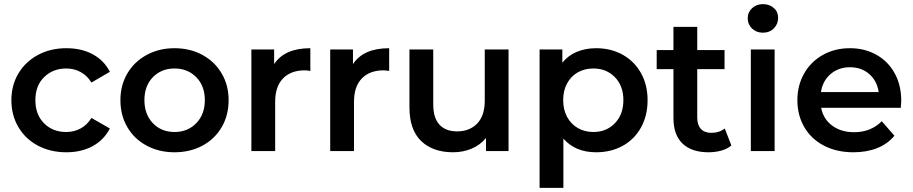

<svg xmlns="http://www.w3.org/2000/svg" viewBox="-20 -730 4411 928"><path d="M301 -497Q374 -497 428.5 -467.5Q483 -438 511 -383L422 -331Q401 -365 369.5 -382Q338 -399 300 -399Q236 -399 193.5 -357.5Q151 -316 151 -246Q151 -176 193 -134Q235 -92 300 -92Q338 -92 369.5 -109Q401 -126 422 -160L511 -109Q482 -53 427.5 -23.5Q373 6 301 6Q224 6 163.5 -26Q103 -58 69 -115.5Q35 -173 35 -245.5Q35 -318 69 -375Q103 -432 163.5 -464.5Q224 -497 301 -497Z M823 -497Q899 -497 958.5 -464.5Q1018 -432 1051.5 -375Q1085 -318 1085 -245.5Q1085 -173 1051.5 -115.5Q1018 -58 958.5 -26Q899 6 823 6Q749 6 689 -26Q629 -58 595.5 -115.5Q562 -173 562 -245.5Q562 -318 595.5 -375Q629 -432 689 -464.5Q749 -497 823 -497ZM823.5 -92Q887 -92 928.5 -134.5Q970 -177 970 -246Q970 -315 928.5 -357Q887 -399 823.5 -399Q760 -399 719 -357Q678 -315 678 -246Q678 -177 719 -134.5Q760 -92 823.5 -92Z M1480 -497V-387Q1465 -390 1453 -390Q1386 -390 1348 -351Q1310 -312 1310 -238V0H1195V-491H1305V-420Q1355 -497 1480 -497Z M1861 -497V-387Q1846 -390 1834 -390Q1767 -390 1729 -351Q1691 -312 1691 -238V0H1576V-491H1686V-420Q1736 -497 1861 -497Z M2438 -491V0H2329V-63Q2301 -29 2259.5 -11.5Q2218 6 2170 6Q2072 6 2015.5 -48.5Q1959 -103 1959 -211V-491H2074V-226Q2074 -160 2104 -127.5Q2134 -95 2189 -95Q2250 -95 2286.5 -133Q2323 -171 2323 -243V-491Z M2861 6Q2761 6 2703 -60V178H2588V-491H2698V-427Q2726 -462 2768 -479.5Q2810 -497 2861 -497Q2933 -497 2989.5 -465.5Q3046 -434 3078 -377Q3110 -320 3110 -245.5Q3110 -171 3078 -113.5Q3046 -56 2989.5 -25Q2933 6 2861 6ZM2848 -399Q2806 -399 2773 -380.5Q2740 -362 2721 -327Q2702 -292 2702 -246Q2702 -200 2721 -165Q2740 -130 2773 -111Q2806 -92 2848 -92Q2911 -92 2952 -134.5Q2993 -177 2993 -246Q2993 -315 2952 -357Q2911 -399 2848 -399Z M3515 -27Q3495 -10 3466 -2Q3437 6 3404 6Q3323 6 3279 -36Q3235 -78 3235 -159V-396H3154V-488H3235V-600H3350V-488H3482V-396H3350V-162Q3350 -126 3367.5 -107Q3385 -88 3418 -88Q3457 -88 3483 -109Z M3609 -491H3724V0H3609ZM3741 -644Q3741 -614 3720.5 -593Q3700 -572 3667 -572Q3636 -572 3615 -592Q3594 -612 3594 -641.5Q3594 -671 3615 -690.5Q3636 -710 3667.5 -710Q3699 -710 3720 -691.5Q3741 -673 3741 -644Z M4334 -209H3949Q3959 -155 4002 -123Q4045 -91 4108 -91Q4189 -91 4242 -144L4303 -74Q4270 -34 4219.5 -14Q4169 6 4105 6Q4024 6 3962.5 -26Q3901 -58 3867.5 -115.5Q3834 -173 3834 -246Q3834 -317 3866.5 -374.5Q3899 -432 3957 -464.5Q4015 -497 4088 -497Q4160 -497 4216.5 -465Q4273 -433 4304.5 -375.5Q4336 -318 4336 -243Q4336 -231 4334 -209ZM3948 -285H4227Q4219 -339 4181.5 -372Q4144 -405 4088 -405Q4033 -405 3994.5 -372Q3956 -339 3948 -285Z"/></svg>

Font: Montserrat Ace
Style: Bold
Weight: 600
Designer: Julieta Ulanovsky
Foundry: Julieta Ulanovsky
Version: Version 1